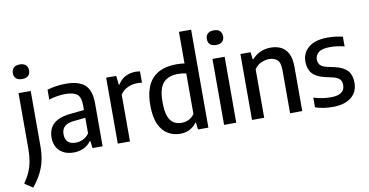

<svg xmlns="http://www.w3.org/2000/svg" viewBox="-110 -1067 2996 1560"><g transform="rotate(-10 1388.0 -287.5)"><path d="M49.5 233 -17.5 188.5Q12.5 145.5 30.5 104.5Q48.5 63.5 56.8 17.5Q65 -28.5 65 -86V-544H165.5V-91.5Q165.5 -26.5 154 27.8Q142.5 82 116.8 131.5Q91 181 49.5 233ZM114.5 -651.5Q81.5 -651.5 64.5 -667.2Q47.5 -683 47.5 -711Q47.5 -739.5 64.5 -755.8Q81.5 -772 114.5 -772Q147.5 -772 164.5 -755.8Q181.5 -739.5 181.5 -711Q181.5 -683 164.5 -667.2Q147.5 -651.5 114.5 -651.5Z M424.5 9Q352.5 9 309.5 -31Q266.5 -71 266.5 -141.5Q266.5 -214.5 313 -256Q359.5 -297.5 462.5 -306L564.5 -316.5V-356Q564.5 -423 534 -447Q503.5 -471 439 -471Q409.5 -471 373.2 -465.8Q337 -460.5 302 -448.5V-530Q335.5 -541 377 -546.8Q418.5 -552.5 455 -552.5Q559.5 -552.5 611.2 -508.5Q663 -464.5 663 -351V0H579.5L572 -59H566.5Q542.5 -24.5 505.5 -7.8Q468.5 9 424.5 9ZM367 -152Q367 -67 454.5 -67Q482.5 -67 511.8 -79.5Q541 -92 564.5 -123.5V-252.5L471 -243Q416.5 -238 391.8 -215Q367 -192 367 -152Z M788 0V-544H871L879 -470.5H885Q909.5 -511.5 947.8 -530.8Q986 -550 1029.5 -550Q1040 -550 1049.8 -549Q1059.5 -548 1067.5 -546.5V-453Q1056.5 -455 1045.8 -455.5Q1035 -456 1023.5 -456Q986 -456 948 -438.2Q910 -420.5 888.5 -385.5V0Z M1303 9.5Q1248.5 9.5 1202.8 -16.8Q1157 -43 1129.5 -102.5Q1102 -162 1102 -261Q1102 -552 1369.5 -552Q1386 -552 1403 -550.8Q1420 -549.5 1435 -547.5V-808H1535.5V0H1450L1443 -57H1437.5Q1417 -28 1382.8 -9.2Q1348.5 9.5 1303 9.5ZM1330 -76Q1359.5 -76 1388 -89.5Q1416.5 -103 1435 -131V-465.5Q1402.5 -472.5 1366 -472.5Q1286.5 -472.5 1245.5 -426.5Q1204.5 -380.5 1204.5 -270Q1204.5 -192.5 1220.8 -150.5Q1237 -108.5 1265.2 -92.2Q1293.5 -76 1330 -76Z M1665 0V-544H1765.5V0ZM1715 -650.5Q1682 -650.5 1665 -666.2Q1648 -682 1648 -710Q1648 -738.5 1665 -754.8Q1682 -771 1715 -771Q1748 -771 1765 -754.8Q1782 -738.5 1782 -710Q1782 -682 1765 -666.2Q1748 -650.5 1715 -650.5Z M1895.5 0V-544H1979.5L1986.5 -484.5H1992.5Q2053 -552.5 2147 -552.5Q2194 -552.5 2230.8 -534.2Q2267.5 -516 2288.8 -474.8Q2310 -433.5 2310 -364V0H2209.5V-358Q2209.5 -417.5 2184.5 -440.2Q2159.5 -463 2117.5 -463Q2088 -463 2053.5 -448.8Q2019 -434.5 1996 -400V0Z M2560.5 10Q2482.5 10 2417 -12V-92Q2488 -70 2559.5 -70Q2618.5 -70 2646.2 -91Q2674 -112 2674 -150Q2674 -183 2657.5 -200Q2641 -217 2605 -225.5L2536.5 -241Q2467 -257.5 2435.8 -294.2Q2404.5 -331 2404.5 -391Q2404.5 -462 2458 -507.2Q2511.5 -552.5 2618.5 -552.5Q2652 -552.5 2682.5 -548.5Q2713 -544.5 2740 -538V-457.5Q2682.5 -473 2622 -473Q2554 -473 2526.5 -449.2Q2499 -425.5 2499 -393Q2499 -364 2514.5 -346.5Q2530 -329 2566 -320L2634.5 -305Q2705.5 -288.5 2736.8 -252.2Q2768 -216 2768 -154Q2768 -77.5 2713.8 -33.8Q2659.5 10 2560.5 10Z"/></g></svg>

Font: Encode Sans SemiCondensed SemiCondensed Medium
Style: Regular
Weight: 500
Width: 4
Designer: Multiple Designers
Foundry: Impallari Type
Version: Version 3.000; ttfautohint (v1.8.3) -l 8 -r 50 -G 200 -x 14 